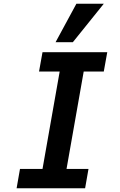

<svg xmlns="http://www.w3.org/2000/svg" viewBox="-20 -1003 640 1023"><path d="M86.5 -103H206.5L298 -622H188L206.5 -725H551.5L533 -622H426L334.5 -103H451.5L433.5 0H68.5ZM276 -778 387 -983H533L368 -778Z"/></svg>

Font: JuliaMono
Style: Bold Italic
Weight: 700
Italic angle: -9°
Monospace: yes
Designer: cormullion
Foundry: corm
Version: Version 0.057; ttfautohint (v1.8.4)